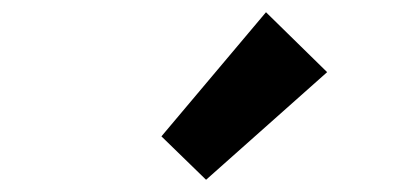

<svg xmlns="http://www.w3.org/2000/svg" viewBox="-20 -944 666 314"><path d="M317 -650 244 -721 415 -924 515 -826Z"/></svg>

Font: Swei Fan Sans CJK TC
Style: Bold
Weight: 700
Version: Version 2.130